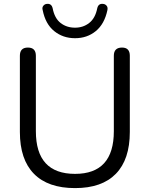

<svg xmlns="http://www.w3.org/2000/svg" viewBox="-20 -956 768 985"><path d="M199 -904Q195 -917 202 -926Q209 -935 220 -936Q244 -939 250 -914Q260 -862 291 -838Q322 -814 365 -814Q407 -814 438 -838.5Q469 -863 479 -914Q485 -939 509 -936Q520 -935 527 -926.5Q534 -918 531 -904Q516 -833 471.5 -796.5Q427 -760 365 -760Q303 -760 258 -796.5Q213 -833 199 -904ZM365 9Q226 9 154 -64.5Q82 -138 82 -279V-670Q82 -712 123 -712Q164 -712 164 -670V-283Q164 -64 365 -64Q564 -64 564 -283V-670Q564 -712 606 -712Q646 -712 646 -670V-279Q646 -138 574.5 -64.5Q503 9 365 9Z"/></svg>

Font: Nunito
Style: Regular
Weight: 400
Designer: Vernon Adams
Foundry: Vernon Adams
Version: Version 3.602